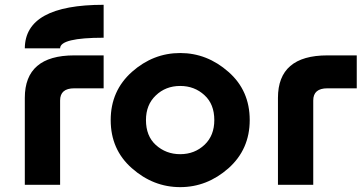

<svg xmlns="http://www.w3.org/2000/svg" viewBox="-20 -767 1506 797"><path d="M83 0V-360.8Q83 -537.1 288.1 -537.1H410.2V-400.4H288.1Q229.5 -400.4 229.5 -350.1V0ZM410.2 -747.1Q410.2 -747.1 410.2 -610.4Q229.5 -610.4 229.5 -566.4H83Q84 -747.1 410.2 -747.1Z M728 9.8Q616.2 9.8 527.3 -68.8Q439.5 -146 439.5 -268.6Q439.5 -390.1 527.8 -468.8Q616.2 -546.9 728 -546.9Q839.8 -546.9 928.7 -468.3Q1016.6 -391.1 1016.6 -268.6Q1016.6 -147 928.2 -68.4Q839.4 9.8 728 9.8ZM728 -127Q788.1 -127 829.6 -166.5Q869.6 -204.6 869.6 -268.6Q869.6 -334.5 829.1 -371.6Q787.6 -410.2 728 -410.2Q667.5 -410.2 626.5 -370.6Q585.9 -332 585.9 -268.6Q585.9 -202.6 626.5 -165.5Q668.9 -127 728 -127Z M1133.8 0V-360.8Q1133.8 -537.1 1338.9 -537.1H1460.9V-400.4H1338.9Q1280.3 -400.4 1280.3 -350.1V0Z"/></svg>

Font: New Shape
Style: Bold
Weight: 700
Designer: Wojciech Kalinowski "wmk69" (wmk69@o2.pl)
Foundry: Wojciech Kalinowski "wmk69" (wmk69@o2.pl)
Version: Version 2.1.1; 2021-05-14